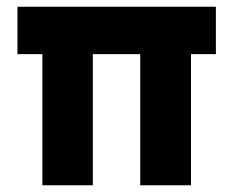

<svg xmlns="http://www.w3.org/2000/svg" viewBox="-20 -551 685 571"><path d="M106 0V-390H32V-531H622V-390H548V0H397V-390H256V0Z"/></svg>

Font: Readex Pro
Style: Bold
Weight: 700
Designer: Bonnie Shaver-Troup, Thomas Jockin
Foundry: Lexend
Version: Version 1.203; ttfautohint (v1.8.3)